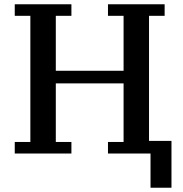

<svg xmlns="http://www.w3.org/2000/svg" viewBox="-20 -718 854 898"><path d="M684 0H485V-54H558V-328H241V-54H314V0H49V-54H122V-644H49V-698H314V-644H241V-387H558V-644H485V-698H750V-644H677V-59H782V160H684Z"/></svg>

Font: IBM Plex Serif Medium
Style: Regular
Weight: 500
Designer: Mike Abbink, Paul van der Laan, Pieter van Rosmalen
Foundry: Bold Monday
Version: Version 2.5